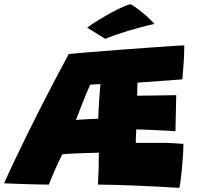

<svg xmlns="http://www.w3.org/2000/svg" viewBox="-36 -863 938 906"><path d="M810 23.5Q770.5 21 719.2 18.2Q668 15.5 613.5 13.2Q559 11 510 9.5Q461 8 426 8Q430.5 -59 430.5 -142.5Q411 -142 384.5 -141.2Q358 -140.5 331.8 -139.5Q305.5 -138.5 285.2 -137.2Q265 -136 257.5 -134.5Q238 -95 221 -56Q204 -17 194.5 8Q181 8 153.8 7.5Q126.5 7 94.2 6Q62 5 32.2 4Q2.5 3 -16.5 2Q0 -36 27 -93.2Q54 -150.5 87.2 -218.2Q120.5 -286 156.2 -356.2Q192 -426.5 226.2 -491.5Q260.5 -556.5 288.5 -608Q307 -610 351.2 -613.8Q395.5 -617.5 454 -622.2Q512.5 -627 575 -631.5Q637.5 -636 693 -640Q748.5 -644 786.5 -646.5Q824.5 -649 833.5 -649Q833.5 -610 831 -570.8Q828.5 -531.5 824.5 -488.5L613 -473Q612.5 -469 612 -455.8Q611.5 -442.5 611.5 -429.5Q611.5 -416.5 611.5 -411.5Q631.5 -411.5 666.8 -412Q702 -412.5 738 -413Q774 -413.5 795.5 -414L792 -244Q784 -244.5 757 -246Q730 -247.5 697.8 -249Q665.5 -250.5 639.5 -251.5Q613.5 -252.5 607 -252.5Q606.5 -242.5 605.5 -220Q604.5 -197.5 604.5 -189H724Q755 -189 783 -187.2Q811 -185.5 829.5 -184Q829.5 -159 827.2 -126.5Q825 -94 822 -62.2Q819 -30.5 815.8 -7Q812.5 16.5 810 23.5ZM322.5 -297Q329.5 -298 351 -299.2Q372.5 -300.5 395.2 -301.5Q418 -302.5 427.5 -302.5Q427.5 -311.5 428.8 -336Q430 -360.5 431.8 -389Q433.5 -417.5 435.5 -439.5Q437.5 -461.5 438.5 -466Q429 -466 412.2 -465Q395.5 -464 389 -463Q382.5 -448 372.5 -424Q362.5 -400 352.2 -374.2Q342 -348.5 334 -327.2Q326 -306 322.5 -297ZM581.5 -843Q609 -826 633 -806.2Q657 -786.5 673 -771Q689 -755.5 692.5 -750Q668.5 -745 636 -736.5Q603.5 -728 569.5 -717.8Q535.5 -707.5 506.5 -697.2Q477.5 -687 461 -679.5L375.5 -732.5Q396.5 -748.5 426.5 -767Q456.5 -785.5 487.8 -802.5Q519 -819.5 544.5 -830.8Q570 -842 581.5 -843Z"/></svg>

Font: Grandstander Black
Style: Regular
Weight: 900
Designer: Tyler Finck
Foundry: Etcetera Type Co
Version: Version 1.200; ttfautohint (v1.8.3)